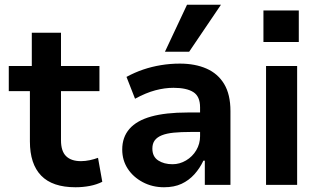

<svg xmlns="http://www.w3.org/2000/svg" viewBox="-20 -779 1347 809"><path d="M298 10Q201 10 153.5 -39Q106 -88 106 -183V-395H17V-501H114V-641H237V-501H399V-395H237V-188Q237 -142 258.5 -121Q280 -100 321 -100Q339 -100 358 -104Q377 -108 393 -114L411 -13Q387 -1 358 4.5Q329 10 298 10Z M671 10Q622 10 581.5 -11.5Q541 -33 518 -68.5Q495 -104 495 -149Q495 -201 525.5 -236Q556 -271 617 -288Q678 -305 770 -305H841V-223H784Q742 -223 712 -220Q682 -217 662 -209Q642 -201 632 -187.5Q622 -174 622 -153Q622 -119 646.5 -103Q671 -87 707 -87Q737 -87 764 -103Q791 -119 807 -146Q823 -173 823 -205V-327Q823 -373 794.5 -391Q766 -409 711 -409Q674 -409 634.5 -398.5Q595 -388 549 -363L513 -455Q548 -474 583.5 -486Q619 -498 658 -504.5Q697 -511 738 -511Q802 -511 850 -490Q898 -469 924.5 -425Q951 -381 951 -311V0H843V-102H837Q822 -70 799 -44.5Q776 -19 745 -4.5Q714 10 671 10ZM675 -561 768 -759H911L777 -561Z M1090 -602V-735H1239V-602ZM1101 0V-501H1232V0Z"/></svg>

Font: Nunito Sans 7pt SemiCondensed
Style: Bold
Weight: 700
Width: 4
Designer: Vernon Adams
Foundry: Vernon Adams
Version: Version 3.101;gftools[0.9.27]